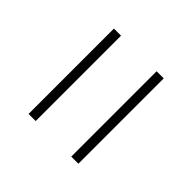

<svg xmlns="http://www.w3.org/2000/svg" viewBox="-25 -655 649 649"><g transform="rotate(-45 300.0 -330.0)"><path d="M96 -415V-449H504V-415ZM96 -211V-245H504V-211Z"/></g></svg>

Font: Source Code Pro ExtraLight Light
Style: Italic
Weight: 300
Italic angle: -11°
Monospace: yes
Version: Version 1.016;hotconv 1.0.116;makeotfexe 2.5.65601